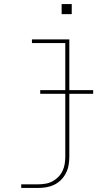

<svg xmlns="http://www.w3.org/2000/svg" viewBox="-20 -715 540 950"><path d="M85 215V197H168Q186 197 204.5 194Q223 191 239 182.5Q255 174 268 161Q281 148 289 131.5Q297 115 300 97Q303 79 303 60V-502H138V-520H323V60Q323 81 319.5 101.5Q316 122 306.5 141Q297 160 282 175Q267 190 248.5 199Q230 208 209.5 211.5Q189 215 168 215ZM285 -645V-695H335V-645ZM179 -251V-269H441V-251Z"/></svg>

Font: Iosevka SS04 Thin
Style: Regular
Weight: 100
Monospace: yes
Designer: Belleve Invis
Foundry: Belleve Invis
Version: Version 19.0.0; ttfautohint (v1.8.4)